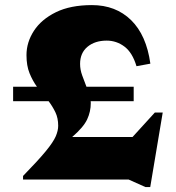

<svg xmlns="http://www.w3.org/2000/svg" viewBox="-20 -705 690 754"><path d="M505 -364.5V-307.5H336Q336.5 -304 336.5 -300.5Q336.5 -266.5 322.2 -236Q308 -205.5 263.5 -167H500.5L588 -263H619L570 29.5H551L485 0H70.5V-14Q130.5 -75.5 160 -111.5Q189.5 -147.5 199 -169.8Q208.5 -192 208.5 -211Q208.5 -241.5 197.5 -264.2Q186.5 -287 171 -307.5H31.5V-364.5H125Q108 -388 96 -417.5Q84 -447 84 -488.5Q84 -539 113.2 -584Q142.5 -629 199.5 -657Q256.5 -685 341 -685Q434.5 -685 494.8 -626Q555 -567 570.5 -455L516 -445Q500 -498.5 468.8 -522Q437.5 -545.5 399 -545.5Q352.5 -545.5 323.5 -521.2Q294.5 -497 294.5 -454Q294.5 -431.5 302.8 -408.8Q311 -386 319.5 -364.5Z"/></svg>

Font: Newsreader Text ExtraBold
Style: Regular
Weight: 800
Designer: Hugues Gentile
Foundry: Production Type
Version: Version 1.001